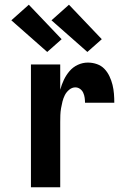

<svg xmlns="http://www.w3.org/2000/svg" viewBox="-20 -793 540 813"><path d="M111 0V-520H235V-413Q241 -435 250.5 -455Q260 -475 274.5 -492Q289 -509 309.5 -518.5Q330 -528 352 -528Q372 -528 390.5 -521.5Q409 -515 422 -501.5Q435 -488 443.5 -470Q452 -452 456.5 -433.5Q461 -415 462.5 -396Q464 -377 464 -358H340Q340 -368 338.5 -379Q337 -390 332.5 -400Q328 -410 319 -416.5Q310 -423 299 -423Q285 -423 273 -413Q261 -403 254.5 -390Q248 -377 244.5 -363Q241 -349 238.5 -334.5Q236 -320 235.5 -305Q235 -290 235 -276V0ZM350 -573 198 -707 272 -773 411 -627ZM180 -573 28 -707 102 -773 241 -627Z"/></svg>

Font: Iosevka Term Curly Extrabold
Style: Regular
Weight: 800
Designer: Belleve Invis
Foundry: Belleve Invis
Version: Version 32.3.0